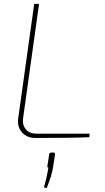

<svg xmlns="http://www.w3.org/2000/svg" viewBox="-20 -710 541 988"><path d="M181 -690 99 -103Q94 -67 113 -44.5Q132 -22 168 -22H441L440 -4Q347 0 163 0Q118 0 92.5 -29.5Q67 -59 74 -103L156 -690ZM245 75H256Q264 75 263 85L254 145Q246 197 220 258L206 254Q220 208 229 152Q222 152 224 143L233 85Q234 75 245 75Z"/></svg>

Font: Ezarion Thin
Style: Italic
Weight: 250
Italic angle: -8°
Designer: Natanael Gama
Version: Version 1.001;PS 001.001;hotconv 1.0.70;makeotf.lib2.5.58329